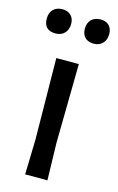

<svg xmlns="http://www.w3.org/2000/svg" viewBox="-111 -751 492 799"><g transform="rotate(15 135.0 -352.0)"><path d="M56 -704Q79 -704 92.5 -690.5Q106 -677 106 -654Q106 -629 91.5 -614Q77 -599 53 -599Q2 -599 2 -650Q2 -675 16.5 -689.5Q31 -704 56 -704ZM220 -704Q244 -704 257 -690.5Q270 -677 270 -654Q270 -629 255.5 -614Q241 -599 217 -599Q193 -599 179.5 -612.5Q166 -626 166 -650Q166 -675 180.5 -689.5Q195 -704 220 -704ZM180 -501 175 -159 179 0H83L87 -150L83 -501Z"/></g></svg>

Font: Alegreya Sans SC Medium
Style: Regular
Weight: 500
Designer: Juan Pablo del Peral
Foundry: Huerta Tipografica
Version: Version 2.001;PS 002.001;hotconv 1.0.88;makeotf.lib2.5.64775